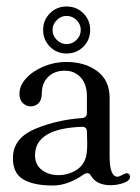

<svg xmlns="http://www.w3.org/2000/svg" viewBox="-20 -571 431 592"><path d="M20 -89Q23 -147 90.5 -174.5Q158 -202 234 -207Q248 -209 248 -223V-274Q248 -311 229 -332Q210 -353 180 -353Q147 -353 128 -333.5Q109 -314 109 -284Q109 -263 99 -253Q89 -243 74 -243Q61 -243 50.5 -253Q40 -263 40 -282Q40 -307 60.5 -329.5Q81 -352 114.5 -366Q148 -380 184 -380Q242 -380 280 -351.5Q318 -323 318 -269V-88Q318 -26 343 -26Q346 -26 357 -31.5Q368 -37 370 -37Q375 -37 378 -34Q381 -31 381 -26Q381 -14 361.5 -7Q342 0 321 0Q277 0 260 -30Q256 -37 249 -37Q243 -37 238 -33Q189 1 143 1Q82 1 50 -19Q18 -39 20 -89ZM249 -129 248 -165Q248 -180 233 -180Q88 -175 88 -92Q88 -63 109 -47Q130 -31 161 -31Q187 -31 210 -43.5Q233 -56 242 -78Q249 -93 249 -129ZM113 -479Q113 -509 134 -530Q155 -551 185 -551Q216 -551 237 -530Q258 -509 258 -479Q258 -448 237 -427Q216 -406 185 -406Q155 -406 134 -427Q113 -448 113 -479ZM229 -479Q229 -496 216 -509Q203 -522 185 -522Q168 -522 155 -509Q142 -496 142 -479Q142 -461 155 -448Q168 -435 185 -435Q203 -435 216 -448Q229 -461 229 -479Z"/></svg>

Font: Hina Mincho
Style: Regular
Weight: 400
Designer: satsuyako
Foundry: satsuyako
Version: Version 1.100